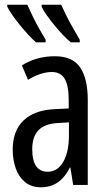

<svg xmlns="http://www.w3.org/2000/svg" viewBox="-20 -786 456 816"><path d="M213 -547Q289 -547 321 -499Q353 -451 353 -362V0H291L279 -74H277Q263 -46 245 -27.5Q227 -9 204.5 0.5Q182 10 154 10Q113 10 86 -12.5Q59 -35 46.5 -71.5Q34 -108 34 -150Q34 -230 80 -274Q126 -318 211 -322L272 -325V-360Q272 -422 255 -451Q238 -480 200 -480Q178 -480 153 -472Q128 -464 99 -447L73 -508Q105 -528 140 -537.5Q175 -547 213 -547ZM225 -263Q170 -260 143.5 -232.5Q117 -205 117 -152Q117 -103 134 -79.5Q151 -56 182 -56Q224 -56 248.5 -97.5Q273 -139 273 -212V-266ZM240 -766Q248 -748 261.5 -720.5Q275 -693 291 -665.5Q307 -638 319 -617V-606H281Q266 -618 247.5 -637.5Q229 -657 211 -679Q193 -701 178.5 -721.5Q164 -742 157 -757V-766ZM96 -766Q108 -739 120.5 -713.5Q133 -688 146.5 -664Q160 -640 174 -617V-606H133Q118 -619 100.5 -638Q83 -657 65.5 -678.5Q48 -700 33.5 -720.5Q19 -741 11 -757V-766Z"/></svg>

Font: Noto Sans ExtraCondensed
Style: Regular
Weight: 400
Width: 2
Designer: Monotype Design Team
Foundry: Monotype Imaging Inc.
Version: Version 2.013